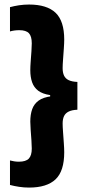

<svg xmlns="http://www.w3.org/2000/svg" viewBox="-20 -698 388 846"><path d="M24 -559.5V-666.5Q42.5 -671.5 64 -674.8Q85.5 -678 108 -678Q186.5 -678 224.8 -641.8Q263 -605.5 263 -523.5Q263 -508 261.2 -483.5Q259.5 -459 257.8 -435.5Q256 -412 256 -397.5Q256 -378 262.2 -364.8Q268.5 -351.5 282.8 -344.8Q297 -338 321 -337V-214.5Q297 -213.5 282.8 -206.5Q268.5 -199.5 262.2 -186.5Q256 -173.5 256 -154Q256 -140 257.8 -116Q259.5 -92 261.2 -67.8Q263 -43.5 263 -27Q263 56 224.8 92.2Q186.5 128.5 108 128.5Q85.5 128.5 64.2 125.2Q43 122 24 117V9Q32.5 11 42.2 12.8Q52 14.5 63 14.5Q94 14.5 107 0.8Q120 -13 120 -43.5Q120 -57 118.5 -79.2Q117 -101.5 115.2 -124.5Q113.5 -147.5 113.5 -162Q113.5 -193.5 121.8 -216.8Q130 -240 150.2 -254.8Q170.5 -269.5 207 -274L201 -270V-279Q167.5 -284 148.5 -298.2Q129.5 -312.5 121.5 -335.5Q113.5 -358.5 113.5 -389Q113.5 -404 115.2 -426.8Q117 -449.5 118.5 -472Q120 -494.5 120 -507Q120 -538 107.5 -551.5Q95 -565 65 -565Q53 -565 42.8 -563.5Q32.5 -562 24 -559.5Z"/></svg>

Font: Anek Devanagari Medium
Style: Bold
Weight: 700
Version: Version 1.003